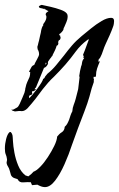

<svg xmlns="http://www.w3.org/2000/svg" viewBox="-80 -450 487 786"><path d="M104 316Q96 316 88 313Q80 310 73 306L51 308L46 296Q33 295 16 296.5Q-1 298 -7 285Q-7 283 -18.5 280Q-30 277 -35 267Q-36 264 -39.5 251Q-43 238 -46 234Q-55 220 -52.5 212Q-50 204 -52 198Q-53 190 -56.5 182Q-60 174 -60 158Q-60 139 -55 119.5Q-50 100 -42.5 92.5Q-35 85 -29 103Q-28 107 -27 127.5Q-26 148 -21 175Q-16 202 -5.5 227.5Q5 253 24 268L36 272Q50 262 57 253Q69 249 85 232.5Q101 216 116 193Q131 170 142 147.5Q153 125 154 109Q158 104 162.5 99.5Q167 95 172 92Q184 85 185 69Q191 64 195 57Q199 50 203 40Q206 30 209 21.5Q212 13 216 6Q217 -9 222 -21.5Q227 -34 230 -46L240 -85Q242 -98 243 -110.5Q244 -123 246 -136L244 -137Q247 -160 253 -182H254Q255 -190 256.5 -197Q258 -204 263 -210L265 -213H260L263 -217L260 -226Q262 -230 267.5 -244.5Q273 -259 278 -273Q283 -287 284 -289Q280 -289 277 -286Q250 -266 230 -239Q220 -225 209.5 -212Q199 -199 188 -186Q166 -161 141 -136Q128 -124 117 -111.5Q106 -99 95 -85L65 -45Q50 -26 33 -7Q21 5 9 5Q3 4 -3.5 4.5Q-10 5 -17 6H-20Q-21 5 -23 5Q-24 4 -27 4Q-28 3 -30 2Q-32 1 -34 -1H-27Q-25 -2 -22.5 -3Q-20 -4 -19 -5Q-13 -9 -10 -10Q-5 -13 0.5 -24.5Q6 -36 11.5 -49.5Q17 -63 20 -70L23 -82Q23 -87 25 -93Q27 -104 31.5 -114Q36 -124 41 -135Q41 -135 43 -144Q43 -152 44 -154Q43 -154 43 -155H41Q40 -155 39 -156Q39 -157 40 -158V-159L48 -174Q52 -182 60 -184Q63 -192 71.5 -207Q80 -222 80 -228Q80 -236 77 -243Q73 -248 73 -257Q73 -259 73.5 -261Q74 -263 75 -265Q76 -267 76 -269.5Q76 -272 77 -274Q78 -276 80 -285Q82 -294 84 -303.5Q86 -313 87 -316Q90 -339 98 -348L96 -350Q101 -356 105.5 -364Q110 -372 110 -380Q110 -384 109 -386Q107 -388 107 -391Q107 -396 111 -399Q115 -402 118 -404V-405Q112 -407 110 -409Q107 -412 103 -412V-416Q103 -414 101 -414Q102 -414 101 -413L98 -414Q96 -415 94.5 -415Q93 -415 91 -416Q89 -416 87 -416.5Q85 -417 83 -418Q79 -419 79 -423Q79 -425 84 -427.5Q89 -430 91 -430Q106 -427 127.5 -422Q149 -417 168.5 -410Q188 -403 194 -394Q196 -391 196.5 -387.5Q197 -384 197 -381Q197 -372 192 -360L183 -339Q180 -335 180 -331Q180 -327 173.5 -319.5Q167 -312 162 -310Q163 -309 163 -308.5Q163 -308 163 -308Q163 -306 164 -305Q168 -305 166 -302Q168 -300 168 -296Q168 -293 166.5 -289.5Q165 -286 161 -285Q160 -284 160 -283Q158 -279 158 -276V-275H159Q159 -264 152 -263Q150 -255 145 -244Q138 -231 135 -224V-223Q135 -220 133 -220L131 -218Q130 -215 126 -211Q125 -209 123.5 -207.5Q122 -206 121 -204Q119 -201 117 -198Q115 -195 117 -190H116V-189Q116 -186 115 -186Q113 -182 109.5 -178Q106 -174 100 -172L68 -94Q67 -90 62 -88L68 -82H60L64 -78H59L58 -77H56Q55 -76 51 -76V-70L53 -69L49 -62L48 -61H45Q41 -59 41 -59Q39 -57 39 -55Q39 -49 40 -48Q44 -52 53.5 -63Q63 -74 73 -87.5Q83 -101 90 -112.5Q97 -124 96 -127Q101 -127 105 -137Q108 -140 110 -143Q111 -145 114 -148Q134 -164 150 -183.5Q166 -203 182 -223Q197 -243 214 -263Q231 -283 254 -302Q271 -316 292.5 -333.5Q314 -351 336 -364Q358 -377 375 -377Q387 -377 387 -364Q387 -359 386 -352.5Q385 -346 383 -341Q377 -324 369 -306Q361 -288 353 -271Q346 -256 342 -243Q337 -227 330 -214Q328 -211 326.5 -209.5Q325 -208 324 -207Q324 -206 323.5 -203.5Q323 -201 322 -198L329 -199Q322 -183 317.5 -169.5Q313 -156 313 -141Q313 -138 311 -136V-135Q306 -135 305 -136H304L303 -133V-127L305 -128Q304 -125 304 -121V-114Q300 -104 295.5 -89Q291 -74 286 -54Q279 -29 266 5Q253 39 239.5 74.5Q226 110 215 142Q202 182 184 222.5Q166 263 145.5 289.5Q125 316 104 316ZM104 -185H105Q107 -190 111 -190L108 -194Q107 -192 106 -189.5Q105 -187 104 -185Z"/></svg>

Font: Water Brush
Style: Regular
Weight: 400
Designer: Robert E. Leuschke
Foundry: Robert E. Leuschke
Version: Version 1.010; ttfautohint (v1.8.4.7-5d5b)